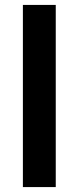

<svg xmlns="http://www.w3.org/2000/svg" viewBox="-20 -760 320 780"><path d="M73 0V-740H206.5V0Z"/></svg>

Font: Encode Sans SC SemiBold
Style: Regular
Weight: 600
Version: Version 3.002